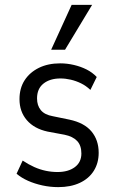

<svg xmlns="http://www.w3.org/2000/svg" viewBox="-20 -759 470 788"><path d="M219 9Q186 9 154 2Q122 -5 95 -17Q68 -29 48 -46L73 -100Q97 -84 120.5 -73.5Q144 -63 168 -58Q192 -53 216 -53Q260 -53 287 -73Q314 -93 314 -129Q314 -162 296.5 -180.5Q279 -199 245 -206L175 -219Q120 -231 90 -266Q60 -301 60 -352Q60 -397 81 -429.5Q102 -462 139.5 -480.5Q177 -499 227 -499Q255 -499 283 -492.5Q311 -486 335 -474Q359 -462 377 -443L351 -390Q333 -407 312.5 -417Q292 -427 270.5 -432Q249 -437 228 -437Q185 -437 158.5 -416Q132 -395 132 -355Q132 -326 147.5 -307Q163 -288 197 -282L265 -268Q326 -255 355.5 -219.5Q385 -184 385 -132Q385 -90 365 -58Q345 -26 307.5 -8.5Q270 9 219 9ZM190 -555 274 -739H358L247 -555Z"/></svg>

Font: Nunito Sans 10pt Condensed
Style: Regular
Weight: 400
Width: 3
Designer: Vernon Adams
Foundry: Vernon Adams
Version: Version 3.101;gftools[0.9.27]